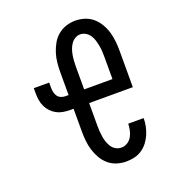

<svg xmlns="http://www.w3.org/2000/svg" viewBox="-136 -849 872 962"><g transform="rotate(-20 300.0 -367.5)"><path d="M374 8Q349 8 324.5 0.5Q300 -7 280.5 -23.5Q261 -40 248 -62.5Q235 -85 227.5 -109.5Q220 -134 217.5 -159.5Q215 -185 215 -210V-331H197Q178 -331 160 -334Q142 -337 126 -345.5Q110 -354 97.5 -367Q85 -380 77 -396.5Q69 -413 66 -431Q63 -449 63 -467V-496H145V-467Q145 -456 147.5 -444.5Q150 -433 156.5 -423.5Q163 -414 174 -409Q185 -404 197 -404H215V-525Q215 -550 217.5 -575.5Q220 -601 227.5 -625Q235 -649 247.5 -671.5Q260 -694 279.5 -710.5Q299 -727 323.5 -735Q348 -743 373 -743Q399 -743 423.5 -735Q448 -727 467 -710.5Q486 -694 499 -671.5Q512 -649 519 -625Q526 -601 528.5 -575.5Q531 -550 531 -525V-331H298V-210Q298 -195 299 -180Q300 -165 302.5 -150Q305 -135 310 -120.5Q315 -106 323.5 -93.5Q332 -81 345.5 -73.5Q359 -66 374 -66Q392 -66 407 -75.5Q422 -85 430.5 -100Q439 -115 442.5 -132Q446 -149 447 -167H529Q529 -145 524.5 -123.5Q520 -102 511.5 -82Q503 -62 489.5 -44.5Q476 -27 457.5 -14.5Q439 -2 417.5 3Q396 8 374 8ZM449 -404V-525Q449 -540 448 -555Q447 -570 444 -585Q441 -600 436.5 -614.5Q432 -629 423.5 -641.5Q415 -654 401.5 -662Q388 -670 373 -670Q358 -670 345 -662Q332 -654 323.5 -641.5Q315 -629 310 -614.5Q305 -600 302.5 -585Q300 -570 299 -555Q298 -540 298 -525V-404Z"/></g></svg>

Font: Iosevka Curly Slab Extended
Style: Regular
Weight: 400
Width: 7
Monospace: yes
Designer: Belleve Invis
Foundry: Belleve Invis
Version: Version 11.1.0; ttfautohint (v1.8.3)